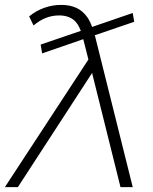

<svg xmlns="http://www.w3.org/2000/svg" viewBox="-70 -764 623 784"><path d="M422 0 306 -466 3 0H-50L291 -521L270 -604L102 -546L96 -582L260 -638Q249 -667 233 -681Q209 -701 172 -701Q143 -701 117.5 -691Q92 -681 67 -660L49 -697Q77 -720 110.5 -732Q144 -744 180 -744Q215 -744 241.5 -732Q268 -720 287 -693Q298 -677 306 -654L472 -711L478 -675L317 -620Q318 -618 318 -617L472 0Z"/></svg>

Font: Montserrat Thin Light
Style: Italic
Weight: 300
Italic angle: -11.3°
Version: Version 9.000